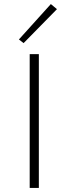

<svg xmlns="http://www.w3.org/2000/svg" viewBox="-20 -924 338 944"><path d="M96 -712 73 -730 230 -904 260 -879ZM126 0V-658H171V0Z"/></svg>

Font: EauTestSC Light
Style: Regular
Weight: 300
Designer: Christian Thalmann (Catharsis Fonts)
Version: Version 0.001;PS 000.001;hotconv 1.0.88;makeotf.lib2.5.64775